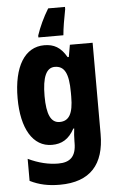

<svg xmlns="http://www.w3.org/2000/svg" viewBox="-64 -810 678 1093"><g transform="rotate(-5 274.5 -263.0)"><path d="M350 -753V-766H254C224 -717 200 -665 184 -617V-606H327C330 -645 340 -702 350 -753ZM213 -559C102 -559 36 -453 36 -271C36 -97 100 10 208 10C264 10 305 -13 337 -72H342C339 -50 337 -21 337 3V10C337 89 301 119 235 119C181 119 124 106 63 77V203C115 229 168 240 233 240C408 240 489 145 489 -27V-549H359L347 -480H340C307 -538 268 -559 213 -559ZM262 -431C317 -431 341 -388 341 -278V-254C341 -156 316 -116 263 -116C213 -116 190 -166 190 -270C190 -379 214 -431 262 -431Z"/></g></svg>

Font: Noto Sans Gurmukhi UI Condensed ExtraBold
Style: Regular
Weight: 800
Width: 3
Designer: Jelle Bosma - Monotype Design Team
Foundry: Monotype Imaging Inc.
Version: Version 2.004